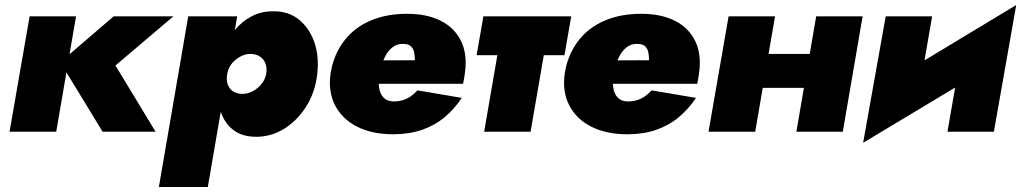

<svg xmlns="http://www.w3.org/2000/svg" viewBox="-20 -525 4069 765"><path d="M98 -460 18 0H204L283 -460ZM433 -460 220 -277 389 0H600L440 -264L671 -460Z M808 220 925 -460H730L613 220ZM1244 -230Q1252 -300 1232.5 -356.5Q1213 -413 1171 -447Q1129 -481 1068 -480Q1020 -480 981.5 -459.5Q943 -439 915 -404.5Q887 -370 870 -325.5Q853 -281 847 -231Q841 -183 846 -138.5Q851 -94 868.5 -58Q886 -22 918.5 -1Q951 20 1001 20Q1061 20 1113 -12.5Q1165 -45 1200.5 -101.5Q1236 -158 1244 -230ZM1041 -232Q1037 -209 1022 -190.5Q1007 -172 986 -161Q965 -150 942 -151Q927 -152 915 -157.5Q903 -163 895.5 -173.5Q888 -184 885 -198Q882 -212 885 -229Q888 -247 897 -262Q906 -277 920 -288Q934 -299 949.5 -305Q965 -311 981 -310Q1003 -309 1017.5 -298.5Q1032 -288 1038 -271Q1044 -254 1041 -232Z M1397 -191H1825Q1828 -205 1830 -217.5Q1832 -230 1833 -239Q1842 -311 1816.5 -362.5Q1791 -414 1736.5 -442Q1682 -470 1601 -470Q1526 -470 1466.5 -447Q1407 -424 1367 -381Q1327 -338 1308 -279Q1304 -267 1301.5 -255.5Q1299 -244 1297 -231Q1287 -159 1315.5 -104.5Q1344 -50 1403.5 -20Q1463 10 1547 10Q1610 10 1661 -7.5Q1712 -25 1751.5 -58Q1791 -91 1820 -135L1643 -165Q1632 -152 1617 -141.5Q1602 -131 1583.5 -125.5Q1565 -120 1543 -121Q1520 -123 1507 -137.5Q1494 -152 1490.5 -176Q1487 -200 1490 -230L1497 -250Q1503 -277 1514.5 -300Q1526 -323 1545 -337.5Q1564 -352 1590 -350Q1609 -349 1618 -340Q1627 -331 1630 -317Q1633 -303 1633 -285L1411 -284Z M1906 -460 1879 -305H2229L2256 -460ZM1985 -440 1909 0H2094L2170 -440Z M2330 -191H2758Q2761 -205 2763 -217.5Q2765 -230 2766 -239Q2775 -311 2749.5 -362.5Q2724 -414 2669.5 -442Q2615 -470 2534 -470Q2459 -470 2399.5 -447Q2340 -424 2300 -381Q2260 -338 2241 -279Q2237 -267 2234.5 -255.5Q2232 -244 2230 -231Q2220 -159 2248.5 -104.5Q2277 -50 2336.5 -20Q2396 10 2480 10Q2543 10 2594 -7.5Q2645 -25 2684.5 -58Q2724 -91 2753 -135L2576 -165Q2565 -152 2550 -141.5Q2535 -131 2516.5 -125.5Q2498 -120 2476 -121Q2453 -123 2440 -137.5Q2427 -152 2423.5 -176Q2420 -200 2423 -230L2430 -250Q2436 -277 2447.5 -300Q2459 -323 2478 -337.5Q2497 -352 2523 -350Q2542 -349 2551 -340Q2560 -331 2563 -317Q2566 -303 2566 -285L2344 -284Z M2879 -175H3263L3287 -310H2903ZM3232 -460 3153 0H3338L3417 -460ZM2883 -460 2803 0H2989L3068 -460Z M3985 -296 4029 -505 3464 -164 3419 44ZM3694 -460H3509L3419 44L3635 -120ZM4029 -505 3814 -340 3755 0H3940Z"/></svg>

Font: Jost Black
Style: Italic
Weight: 900
Italic angle: -5°
Version: Version 3.710